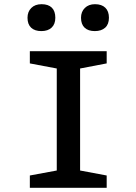

<svg xmlns="http://www.w3.org/2000/svg" viewBox="-20 -900 654 920"><path d="M178.2 -751Q146.5 -751 129.2 -767.3Q111.8 -783.7 111.8 -814.9Q111.8 -843.8 129.9 -861.8Q147.9 -879.9 179.2 -879.9Q211.4 -879.9 228.3 -863.3Q245.1 -846.7 245.1 -814.9Q245.1 -784.2 227.3 -767.6Q209.5 -751 178.2 -751ZM434.1 -751Q402.8 -751 385.5 -767.3Q368.2 -783.7 368.2 -814.9Q368.2 -843.8 386.5 -861.8Q404.8 -879.9 435.1 -879.9Q467.3 -879.9 484.6 -863Q502 -846.2 502 -814.9Q502 -783.7 483.9 -767.3Q465.8 -751 434.1 -751ZM123 -59.1 252 -83V-571.8L123 -596.2V-654.8H491.2V-596.2L363.8 -571.8V-83L491.2 -59.1V0H123Z"/></svg>

Font: IntelOne Mono Medium
Style: Regular
Weight: 500
Designer: Fred Shallcrass
Foundry: Frere-Jones Type LLC
Version: Version 1.200;hotconv 1.1.0;makeotfexe 2.6.0;FJTRelease1.2